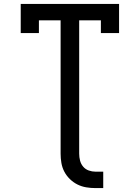

<svg xmlns="http://www.w3.org/2000/svg" viewBox="-20 -755 715 982"><path d="M468 207Q444 207 420.5 203Q397 199 376 188.5Q355 178 337.5 161Q320 144 309 123Q298 102 294 78.5Q290 55 290 31V-651H179V-586H86V-735H589V-586H496V-651H385V31Q385 49 389.5 66.5Q394 84 405.5 97.5Q417 111 434 117Q451 123 468 123H508V207Z"/></svg>

Font: Iosevka Etoile Medium
Style: Regular
Weight: 500
Designer: Belleve Invis
Foundry: Belleve Invis
Version: Version 22.1.2; ttfautohint (v1.8.4)